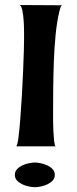

<svg xmlns="http://www.w3.org/2000/svg" viewBox="-20 -741 311 775"><path d="M201.2 -35.2Q201.2 -21.5 192.4 -12.2Q183.6 -2.9 171.4 2.9Q159.2 8.8 145 11.7Q130.9 14.6 121.1 14.6Q110.4 14.6 96.2 11.7Q82 8.8 69.8 2.9Q57.6 -2.9 48.8 -12.2Q40 -21.5 40 -35.2Q40 -48.8 48.8 -58.1Q57.6 -67.4 69.8 -73.2Q82 -79.1 96.2 -82Q110.4 -85 121.1 -85Q130.9 -85 145 -82Q159.2 -79.1 171.4 -73.2Q183.6 -67.4 192.4 -58.1Q201.2 -48.8 201.2 -35.2ZM45.9 -150.4Q50.8 -156.2 54.7 -187.5Q58.6 -218.8 62 -262.2Q65.4 -305.7 68.4 -356.4Q71.3 -407.2 73.2 -453.1Q75.2 -499 76.2 -533.7Q77.1 -568.4 77.1 -581.1Q77.1 -587.9 77.1 -609.4Q77.1 -630.9 75.7 -654.8Q74.2 -678.7 70.3 -698.2Q66.4 -717.8 59.6 -720.7L231.4 -719.7Q226.6 -718.8 224.1 -710.4Q221.7 -702.1 220.7 -699.2Q210 -656.2 204.6 -602.1Q199.2 -547.9 197.3 -491.7Q195.3 -435.5 194.8 -380.9Q194.3 -326.2 194.3 -282.2Q194.3 -275.4 194.3 -255.9Q194.3 -236.3 195.3 -214.4Q196.3 -192.4 198.2 -173.8Q200.2 -155.3 204.1 -150.4Z"/></svg>

Font: Cherry Cream Soda
Style: Regular
Weight: 400
Designer: Font Diner, Inc
Foundry: Font Diner, Inc
Version: Version 1.000